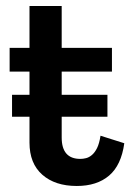

<svg xmlns="http://www.w3.org/2000/svg" viewBox="-20 -608 433 638"><path d="M20 -293H78V-370H12V-449H78V-588H185V-449H352V-370H185V-293H337V-220H185V-151Q185 -80 247 -80Q256 -80 266 -82.5Q276 -85 285.5 -93Q295 -101 302.5 -116Q310 -131 314 -157L393 -132Q383 -59 342.5 -24.5Q302 10 235 10Q163 10 120.5 -27.5Q78 -65 78 -134V-220H20Z"/></svg>

Font: Zilla Slab SemiBold
Style: Regular
Weight: 600
Designer: Typotheque.com
Foundry: Typotheque type foundry
Version: Version 1.1; 2017